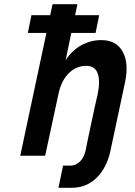

<svg xmlns="http://www.w3.org/2000/svg" viewBox="-20 -738 640 910"><path d="M76 0 200 -582H112L129 -666H218L229 -718H347L336 -666H450L433 -582H318L291 -453Q321 -499 365.5 -523.5Q410 -548 460 -548Q531 -548 561.5 -493Q592 -438 572 -345L533 -162L504 -26Q487 56 438.5 104Q390 152 320 152H257L279 47H313Q340 47 359.5 27Q379 7 386 -26L389 -41L400 -95L429 -230L443 -292Q456 -357 442.5 -391.5Q429 -426 389 -426Q341 -426 305.5 -390.5Q270 -355 257 -292L194 0Z"/></svg>

Font: Geist Mono
Style: Bold Italic
Weight: 700
Italic angle: -12°
Monospace: yes
Designer: Basement.studio, Andrés Briganti, Mateo Zaragoza
Foundry: Basement.studio, Vercel, Andrés Briganti, Guido Ferreyra, Mateo Zaragoza
Version: Version 1.500; ttfautohint (v1.8.4.7-5d5b)